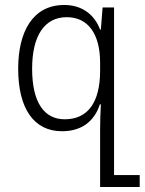

<svg xmlns="http://www.w3.org/2000/svg" viewBox="-20 -517 581 771"><path d="M382 234H541V186H438V-487H392L385 -398H382C360 -457 311 -497 238 -497C113 -497 53 -392 53 -241C53 -81 116 10 229 10C308 10 359 -30 381 -98H385C383 -64 382 -23 382 2ZM240 -38C157 -38 109 -106 109 -241C109 -374 159 -448 248 -448C335 -448 382 -379 382 -265V-233C382 -105 332 -38 240 -38Z"/></svg>

Font: Noto Sans Armenian SemiCondensed Light
Style: Regular
Weight: 300
Width: 4
Designer: Monotype Design Team
Foundry: Monotype Imaging Inc.
Version: Version 2.008